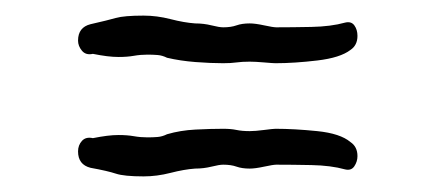

<svg xmlns="http://www.w3.org/2000/svg" viewBox="-20 -406 558 246"><path d="M266 -325Q250 -325 230.5 -326.5Q211 -328 194 -332Q188 -335 182 -335.5Q176 -336 169 -336Q160 -336 151.5 -334.5Q143 -333 132 -333Q125 -333 117 -334Q109 -335 99 -337Q90 -335 85 -341Q80 -347 80 -354Q80 -371 96 -375Q118 -380 128.5 -383Q139 -386 164 -386Q181 -386 198.5 -381.5Q216 -377 230 -376Q241 -376 251 -373.5Q261 -371 266 -371Q276 -371 283 -373.5Q290 -376 300 -376Q307 -376 318.5 -373.5Q330 -371 334 -371Q354 -371 379 -371.5Q404 -372 422 -377Q430 -379 434 -373.5Q438 -368 438 -360Q438 -348 429 -342Q416 -332 386.5 -328.5Q357 -325 333 -325Q330 -325 318.5 -326Q307 -327 300 -327Q290 -327 283 -326Q276 -325 266 -325ZM164 -180Q139 -180 128.5 -183.5Q118 -187 96 -191Q80 -195 80 -212Q80 -220 85 -225.5Q90 -231 99 -229Q109 -231 117 -232Q125 -233 132 -233Q143 -233 151.5 -231.5Q160 -230 169 -230Q176 -230 182 -230.5Q188 -231 194 -234Q211 -239 230.5 -240Q250 -241 266 -241Q276 -241 283 -239.5Q290 -238 300 -238Q307 -238 318.5 -239.5Q330 -241 333 -241Q357 -241 386.5 -238Q416 -235 429 -224Q438 -218 438 -206Q438 -199 434 -193Q430 -187 422 -189Q404 -194 379 -194.5Q354 -195 334 -195Q330 -195 318.5 -192.5Q307 -190 300 -190Q290 -190 283 -192.5Q276 -195 266 -195Q261 -195 251 -192.5Q241 -190 230 -190Q216 -189 198.5 -184.5Q181 -180 164 -180Z"/></svg>

Font: Ruge Boogie
Style: Regular
Weight: 400
Designer: Robert E. Leuschke
Foundry: Robert E. Leuschke
Version: Version 1.010; ttfautohint (v1.8.3)